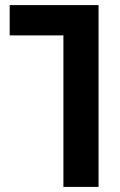

<svg xmlns="http://www.w3.org/2000/svg" viewBox="-20 -734 470 754"><path d="M229 -595H18V-714H367V0H229Z"/></svg>

Font: Noto Sans Georgian Bold Cond
Style: Regular
Weight: 700
Width: 3
Designer: Monotype Design team
Foundry: Monotype Imaging Inc.
Version: Version 1.000